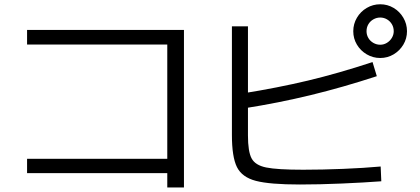

<svg xmlns="http://www.w3.org/2000/svg" viewBox="-20 -832 1915 876"><path d="M743.2 -42H103.5V-107.4H743.2V-628.9H103.5V-695.3H819.3V23.4H743.2Z M1038.1 -215.8V-711.9H1111.3V-213.9Q1111.3 -140.6 1127.9 -109.4Q1144.5 -78.1 1194.3 -67.9Q1244.1 -57.6 1363.3 -57.6Q1450.2 -57.6 1545.4 -61.5Q1640.6 -65.4 1716.8 -72.3L1719.7 -4.9Q1641.6 1 1538.6 5.4Q1435.5 9.8 1348.6 9.8Q1210.9 9.8 1147.5 -6.8Q1084 -23.4 1061 -69.8Q1038.1 -116.2 1038.1 -215.8ZM1679.7 -548.8 1699.2 -484.4Q1543.9 -433.6 1397 -397.9Q1250 -362.3 1094.7 -337.9L1084 -405.3Q1248 -431.6 1385.3 -464.4Q1522.5 -497.1 1679.7 -548.8ZM1591.8 -689.5Q1591.8 -722.7 1608.4 -751Q1625 -779.3 1653.3 -795.9Q1681.6 -812.5 1714.8 -812.5Q1748 -812.5 1775.9 -795.9Q1803.7 -779.3 1820.3 -751Q1836.9 -722.7 1836.9 -689.5Q1836.9 -656.2 1820.3 -628.4Q1803.7 -600.6 1775.9 -584Q1748 -567.4 1714.8 -567.4Q1681.6 -567.4 1653.3 -584Q1625 -600.6 1608.4 -628.4Q1591.8 -656.2 1591.8 -689.5ZM1776.4 -689.5Q1776.4 -707 1768.1 -721.2Q1759.8 -735.4 1745.6 -743.7Q1731.4 -752 1714.8 -752Q1698.2 -752 1683.6 -743.7Q1668.9 -735.4 1660.6 -721.2Q1652.3 -707 1652.3 -689.5Q1652.3 -672.9 1660.6 -658.7Q1668.9 -644.5 1683.6 -636.2Q1698.2 -627.9 1714.8 -627.9Q1731.4 -627.9 1745.6 -636.7Q1759.8 -645.5 1768.1 -659.7Q1776.4 -673.8 1776.4 -689.5Z"/></svg>

Font: Pretendard JP Variable
Style: Regular
Weight: 400
Designer: Base glyphs from Inter by Rasmus Andersson; Hangul glyphs from Noto Sans CJK(Source Han Sans) by Jang Soo-young and Kang
Foundry: Kil Hyung-jin
Version: Version 1.307;Glyphs 3.2 (3192)